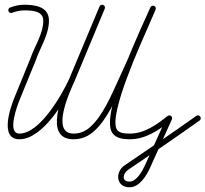

<svg xmlns="http://www.w3.org/2000/svg" viewBox="-20 -577 869 812"><path d="M31.2 -522.8C31.2 -522.8 31.2 -522.8 31.2 -522.8C47.7 -528.9 63.3 -533 81 -533C112.2 -533 163 -532.5 163 -490C163 -433.5 126.5 -382.2 108.6 -329.9C108.6 -329.9 108.7 -330 108.8 -330.2C108.8 -330.4 108.9 -330.5 108.9 -330.5C86.6 -275.9 64.2 -221.2 41.9 -166.5C41.9 -166.5 41.9 -166.5 41.9 -166.5C41.9 -166.6 41.9 -166.6 41.9 -166.6C24.9 -125.2 -24.1 12 62 12C161.3 12 257.3 -152.7 293.9 -232C293.9 -232 293.9 -232.1 294 -232.2C294 -232.3 294.1 -232.4 294.1 -232.4C337.1 -335 380.1 -437.7 423.1 -540.4C425.6 -546.5 422.7 -553.5 416.6 -556.1C410.5 -558.6 403.5 -555.7 400.9 -549.6C400.9 -549.6 400.9 -549.6 400.9 -549.6C357.9 -447 314.9 -344.3 271.9 -241.6C271.9 -241.6 272 -241.7 272 -241.8C272.1 -241.9 272.1 -242 272.1 -242C240.4 -173.4 148.2 -12 62 -12C7.3 -12 54.7 -134.7 64.1 -157.4C64.1 -157.4 64.1 -157.4 64.1 -157.5C64.1 -157.5 64.1 -157.5 64.1 -157.5C86.4 -212.1 108.8 -266.8 131.1 -321.5C131.1 -321.5 131.2 -321.6 131.2 -321.8C131.3 -322 131.4 -322.1 131.4 -322.1C150.2 -377.6 187 -429.5 187 -490C187 -549.6 127.3 -557 81 -557C60.4 -557 41.9 -552.4 22.8 -545.2C16.6 -542.9 13.4 -536 15.8 -529.8C18.1 -523.6 25 -520.4 31.2 -522.8ZM416.6 -556.1C410.5 -558.6 403.5 -555.7 400.9 -549.6C358.3 -447.3 315.6 -345 272.9 -242.6C272.9 -242.6 273 -242.7 273 -242.8C273 -242.9 273.1 -243 273.1 -243C245.7 -182.9 160.8 12 290.8 12C324.7 12 353.7 -0.3 378.7 -23C434.8 -74.3 470.2 -159.4 501.5 -226.9C548.9 -329.1 592.8 -433 638 -536.2C640.7 -542.3 637.9 -549.3 631.8 -552C625.7 -554.7 618.7 -551.9 616 -545.8C616 -545.8 616 -545.8 616 -545.8C570.9 -442.8 527.1 -339.1 479.8 -237C449.9 -172.7 415.9 -89.7 362.5 -40.7C342 -22 318.6 -12 290.8 -12C193.1 -12 275.7 -190.9 294.9 -233C294.9 -233 295 -233.1 295 -233.2C295 -233.3 295.1 -233.4 295.1 -233.4C337.7 -335.7 380.4 -438 423.1 -540.4C425.6 -546.5 422.7 -553.5 416.6 -556.1ZM616 -545.8C616 -545.8 616 -545.8 616 -545.8C583.3 -471 403.7 -97.7 453.8 -16.5C469.6 9 501.8 11.6 528.8 12C528.8 12 528.9 12 528.9 12C529 12 529 12 529 12C596.4 12 652.9 -27.2 703.5 -67.6C708.7 -71.8 709.5 -79.3 705.4 -84.5C701.2 -89.7 693.7 -90.5 688.5 -86.4C688.5 -86.4 688.5 -86.4 688.5 -86.4C642.6 -49.6 590.4 -12 529 -12C529 -12 529 -12 529.1 -12C529.1 -12 529.2 -12 529.2 -12C512.2 -12.3 484.4 -12.3 474.3 -29.2C436.8 -91.3 581.9 -406.4 606.9 -464.5C617.5 -488.9 627.7 -512.5 638 -536.2C640.6 -542.3 637.9 -549.4 631.8 -552C625.7 -554.6 618.6 -551.9 616 -545.8ZM685.1 -81.9C685.1 -81.9 685.1 -81.9 685.1 -81.9C654.4 -13.9 623.7 54.1 593.1 122.1C593.1 122.1 593.1 122.1 593.1 122.1C593.1 122 593.1 122 593.1 122C582.5 145.2 557.6 191.9 527.4 191C527.4 191 527.3 191 527.2 191C527.1 191 527 191 527 191C493.2 191 499.7 156.3 520.8 141.9C520.8 141.9 520.7 141.9 520.7 141.9C520.7 141.9 520.7 141.9 520.7 141.9C622.3 73.1 724 4 824 -67.2C829.4 -71.1 830.6 -78.6 826.8 -84C822.9 -89.4 815.4 -90.6 810 -86.8C810 -86.8 810 -86.8 810 -86.8C710.2 -15.7 608.7 53.3 507.3 122.1C507.3 122.1 507.3 122.1 507.3 122.1C507.3 122.1 507.2 122.1 507.2 122.1C465.6 150.4 470.6 215 527 215C527 215 526.9 215 526.8 215C526.7 215 526.6 215 526.6 215C569.4 216.3 599.5 165.8 614.9 132C614.9 132 614.9 132 614.9 131.9C614.9 131.9 614.9 131.9 614.9 131.9C645.6 63.9 676.3 -4.1 706.9 -72.1C709.7 -78.1 707 -85.2 700.9 -87.9C694.9 -90.7 687.8 -88 685.1 -81.9Z"/></svg>

Font: FRB American Cursive Guidelines Light
Style: Italic
Weight: 300
Italic angle: -25°
Version: Version 2.0;Modular Font Editor K font №1